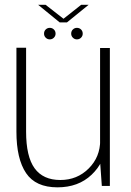

<svg xmlns="http://www.w3.org/2000/svg" viewBox="-20 -798 562 824"><path d="M417 0H451.5V-592H409.5V-105ZM92 -593H50.5V-233Q50.5 -116.5 91.8 -55.2Q133 6 226.5 6Q316.5 6 373.2 -48.2Q430 -102.5 430 -170L410 -196Q410 -124 360.5 -74.8Q311 -25.5 239 -25.5Q165 -25.5 128.5 -75.8Q92 -126 92 -233ZM193.5 -629Q204 -629 211.2 -636.2Q218.5 -643.5 218.5 -653.5Q218.5 -664.5 211.2 -671.5Q204 -678.5 193.5 -678.5Q183.5 -678.5 176.2 -671.5Q169 -664.5 169 -653.5Q169 -643.5 176.2 -636.2Q183.5 -629 193.5 -629ZM310 -629Q320.5 -629 327.8 -636.2Q335 -643.5 335 -653.5Q335 -664.5 327.8 -671.5Q320.5 -678.5 310 -678.5Q300 -678.5 292.8 -671.5Q285.5 -664.5 285.5 -653.5Q285.5 -643.5 292.8 -636.2Q300 -629 310 -629ZM236 -702H267.5L360.5 -777.5H328.5L252.5 -717.5L175.5 -777.5H143.5Z"/></svg>

Font: Anybody UltraCondensed Thin ExtraLight
Style: Regular
Weight: 250
Version: Version 1.111